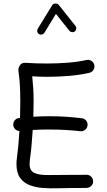

<svg xmlns="http://www.w3.org/2000/svg" viewBox="-20 -1034 596 1071"><path d="M54.2 -335Q52.2 -349.6 61.5 -361.8Q70.8 -374 85.9 -375.5Q88.9 -376 91.8 -376Q93.3 -424.8 93.3 -468.8Q93.3 -503.9 92.3 -530.8Q91.3 -557.6 89.1 -584Q86.9 -610.4 82.5 -642.6Q81.1 -653.8 90.8 -669.2Q100.6 -684.6 120.6 -683.6Q151.4 -681.6 182.1 -680.7Q212.9 -679.7 242.7 -679.7Q299.3 -679.7 357.9 -684.3Q416.5 -689 461.9 -699.2Q476.6 -702.6 489.5 -694.6Q502.4 -686.5 505.9 -671.9Q509.3 -657.2 501.2 -644.3Q493.2 -631.3 478.5 -627.9Q425.8 -615.7 364 -610.6Q302.2 -605.5 242.7 -605.5Q221.7 -605.5 200.7 -606.4Q179.7 -607.4 159.7 -608.4Q163.6 -572.8 165.5 -541.5Q167.5 -510.3 167.5 -468.8Q167.5 -427.7 166 -382.8Q209 -385.7 256.3 -385.7Q302.2 -385.7 346.9 -382.8Q391.6 -379.9 436 -374.5Q451.2 -373 460.7 -360.8Q470.2 -348.6 468.3 -334Q466.3 -318.8 454.3 -309.6Q442.4 -300.3 427.2 -302.2Q345.2 -311.5 256.3 -311.5Q231.9 -311.5 208.7 -311Q185.5 -310.5 162.6 -309.1Q159.7 -264.2 155.8 -221.4Q151.9 -178.7 146.5 -142.1Q145 -130.4 145 -119.6Q145 -81.1 172.6 -68.8Q200.2 -56.6 254.4 -57.6Q308.6 -58.6 387.2 -58.6Q406.7 -58.6 425.3 -58.6Q443.8 -58.6 461.9 -59.1Q477.1 -59.6 488 -49.1Q499 -38.6 499.5 -22.9Q500 -7.8 489.3 2.9Q478.5 13.7 462.9 14.2Q444.3 14.6 425.5 14.6Q406.7 14.6 387.2 14.6Q348.6 14.6 305.2 16.1Q261.7 17.6 220.5 14.6Q179.2 11.7 145.5 -1.2Q111.8 -14.2 91.8 -42.2Q71.8 -70.3 71.8 -119.6Q71.8 -127 72.3 -134.8Q72.8 -142.6 74.2 -150.9Q78.6 -183.6 82.3 -222.7Q85.9 -261.7 88.4 -303.2Q75.2 -303.7 65.4 -312.7Q55.7 -321.8 54.2 -335ZM197.3 -844.2Q189.9 -848.6 188 -857.4Q186 -866.2 190.4 -873.5L271.5 -1005.4Q276.9 -1014.2 289.3 -1014.2Q301.8 -1014.2 307.1 -1007.3L400.9 -889.6Q406.2 -882.8 405.3 -873.5Q404.3 -864.3 397.5 -858.9Q390.6 -853.5 381.3 -854.7Q372.1 -856 366.7 -862.8L292 -956.5L227.5 -851.1Q222.7 -843.8 213.9 -841.6Q205.1 -839.4 197.3 -844.2Z"/></svg>

Font: Mikhak Regular
Style: Regular
Weight: 400
Designer: Amin Abedi
Version: Version 3.3